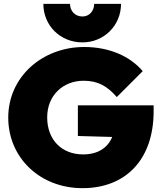

<svg xmlns="http://www.w3.org/2000/svg" viewBox="-20 -969 837 1001"><path d="M410 12C632 12 781 -133 781 -390V-420H386V-260L565 -255C541 -197 489 -164 413 -164C301 -164 226 -241 226 -357C226 -473 310 -548 416 -548C491 -548 539 -520 589 -463L724 -598C659 -675 551 -724 419 -724C200 -724 23 -568 23 -356C23 -146 189 12 410 12ZM206 -949C206 -836 294 -748 410 -748C522 -748 611 -836 611 -949H471C471 -911 445 -883 410 -883C372 -883 345 -911 345 -949Z"/></svg>

Font: MV Cash Black
Style: Regular
Weight: 900
Designer: Rodrigo Fuenzalida
Foundry: fragTYPE
Version: Version 1.100;Glyphs 3.1.2 (3151)